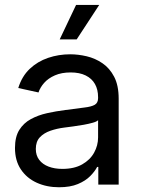

<svg xmlns="http://www.w3.org/2000/svg" viewBox="-20 -770 587 801"><path d="M226.1 11.2Q174.8 11.2 133.1 -7.8Q91.3 -26.9 66.9 -63.5Q42.5 -100.1 42.5 -152.8Q42.5 -199.2 60.5 -228Q78.6 -256.8 108.9 -273.2Q139.2 -289.6 176.5 -297.9Q213.9 -306.2 252.4 -311Q301.3 -317.9 331.3 -321.3Q361.3 -324.7 375.2 -332.8Q389.2 -340.8 389.2 -360.8V-364.3Q389.2 -396.5 376.2 -419.4Q363.3 -442.4 337.6 -455.1Q312 -467.8 274.9 -467.8Q236.8 -467.8 209 -455.6Q181.2 -443.4 164.3 -424.3Q147.5 -405.3 140.6 -384.3L56.2 -402.8Q71.3 -451.7 104 -482.7Q136.7 -513.7 180.7 -528.6Q224.6 -543.5 272.9 -543.5Q306.2 -543.5 341.6 -535.2Q377 -526.9 407.2 -506.3Q437.5 -485.8 456.3 -449.7Q475.1 -413.6 475.1 -358.4V0H390.1V-73.7H385.3Q376 -55.2 356.4 -35.4Q336.9 -15.6 304.9 -2.2Q272.9 11.2 226.1 11.2ZM240.2 -65.4Q289.6 -65.4 322.8 -84.2Q356 -103 372.6 -133.1Q389.2 -163.1 389.2 -196.8V-268.6Q383.8 -262.7 367.4 -258.1Q351.1 -253.4 329.3 -249.5Q307.6 -245.6 285.9 -242.7Q264.2 -239.7 248.5 -237.8Q217.3 -233.9 189.9 -224.4Q162.6 -214.8 146 -197Q129.4 -179.2 129.4 -148.4Q129.4 -121.6 143.6 -103Q157.7 -84.5 182.6 -75Q207.5 -65.4 240.2 -65.4ZM229 -605.5 297.4 -749.5H394L299.8 -605.5Z"/></svg>

Font: Inter 20pt
Style: Regular
Weight: 400
Version: Version 4.001;git-66647c0bb